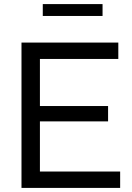

<svg xmlns="http://www.w3.org/2000/svg" viewBox="-20 -918 645 938"><path d="M567 -80V0H85V-710H558V-630H175V-400H508V-325H175V-80ZM189 -840V-898H481V-840Z"/></svg>

Font: PTCRaleway Medium
Style: Regular
Weight: 500
Designer: Matt McInerney, Pablo Impallari, Rodrigo Fuenzalida
Foundry: Matt McInerney, Pablo Impallari, Rodrigo Fuenzalida
Version: Version 3.000g; ttfautohint (v1.5) -l 8 -r 28 -G 28 -x 14 -D